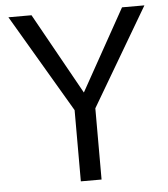

<svg xmlns="http://www.w3.org/2000/svg" viewBox="-51 -756 702 803"><g transform="rotate(-5 299.5 -355.0)"><path d="M256 0V-299L14 -710H111L301 -369L491 -710H585L343 -299V0Z"/></g></svg>

Font: Special Gothic
Style: Regular
Weight: 400
Designer: Alistair McCready
Foundry: Monolith
Version: Version 1.010; ttfautohint (v1.8.4.7-5d5b)